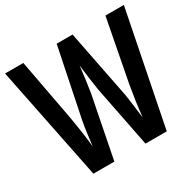

<svg xmlns="http://www.w3.org/2000/svg" viewBox="-162 -880 1059 1047"><g transform="rotate(-30 368.0 -357.0)"><path d="M742 -714H626L551 -323C541 -265 530 -193 524 -131C517 -188 510 -244 504 -282L419 -714H319L230 -280C223 -244 215 -182 209 -131C204 -184 193 -260 182 -323L109 -714H-6L138 0H270L346 -386C354 -433 363 -503 368 -549C375 -483 385 -419 390 -385L466 0H600Z"/></g></svg>

Font: Noto Sans Gurmukhi UI ExtraCondensed SemiBold
Style: Regular
Weight: 600
Width: 2
Designer: Jelle Bosma - Monotype Design Team
Foundry: Monotype Imaging Inc.
Version: Version 2.004